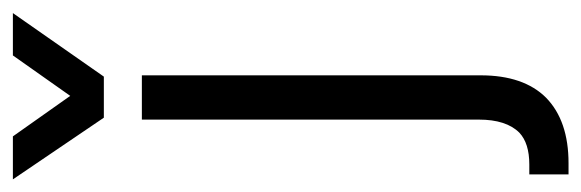

<svg xmlns="http://www.w3.org/2000/svg" viewBox="-358 -434 911 301"><g transform="rotate(-90 97.5 -283.5)"><path d="M-25.4 90.8H-9.8Q23.4 90.8 40 75.2Q60.5 54.7 60.5 11.7V-516.6H129.9V14.6Q129.9 82 94.7 117.2Q58.6 152.3 -7.8 152.3H-25.4ZM-33.2 -718.8H34.2L97.7 -628.9L161.1 -718.8H227.5L127.9 -576.2H63.5Z"/></g></svg>

Font: Dinish Condensed
Style: Regular
Weight: 400
Width: 3
Designer: Bert Driehuis
Foundry: Playbeing
Version: Version 3.006; git-39231f3c-release